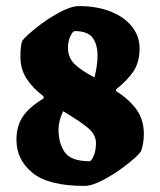

<svg xmlns="http://www.w3.org/2000/svg" viewBox="-20 -598 526 630"><path d="M34 -139Q34 -184 54.5 -215Q75 -246 123 -275V-282Q87 -309 67 -340Q47 -371 47 -412Q47 -447 53 -464Q63 -478 98.5 -506.5Q134 -535 173.5 -556.5Q213 -578 239 -578Q299 -578 344.5 -559.5Q390 -541 414 -509.5Q438 -478 438 -440Q438 -394 418 -364Q398 -334 361 -305V-299Q404 -272 428 -238.5Q452 -205 452 -158Q452 -129 443 -102Q433 -87 397.5 -59Q362 -31 322.5 -9.5Q283 12 257 12Q139 12 86.5 -31Q34 -74 34 -139ZM300 -415Q300 -452 284 -474Q268 -496 225 -496Q219 -496 211 -479.5Q203 -463 203 -441Q203 -409 224.5 -388Q246 -367 290 -344Q300 -384 300 -415ZM295 -128Q295 -156 269 -178Q243 -200 187 -233Q172 -201 172 -173Q172 -128 192.5 -98.5Q213 -69 274 -69Q280 -69 287.5 -87Q295 -105 295 -128Z"/></svg>

Font: Grenze ExtraBold
Style: Regular
Weight: 800
Designer: Renata Polastri
Foundry: Omnibus-Type
Version: Version 1.002; ttfautohint (v1.8)